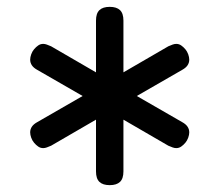

<svg xmlns="http://www.w3.org/2000/svg" viewBox="-20 -610 640 560"><path d="M300 -70Q280 -70 270 -79.5Q260 -89 260 -110V-261L129 -185Q122 -182 116.5 -180Q111 -178 106 -178Q98 -178 91.5 -182.5Q85 -187 79.5 -193.5Q74 -200 71 -208.5Q68 -217 68 -224Q68 -233 73 -240.5Q78 -248 89 -254L221 -330L89 -406Q78 -412 73 -419.5Q68 -427 68 -436Q68 -443 71 -451.5Q74 -460 79.5 -466.5Q85 -473 91.5 -477.5Q98 -482 106 -482Q111 -482 116.5 -480Q122 -478 129 -475L260 -399V-550Q260 -571 270 -580.5Q280 -590 300 -590Q320 -590 330 -580.5Q340 -571 340 -550V-399L471 -475Q478 -478 483.5 -480Q489 -482 494 -482Q502 -482 508.5 -477.5Q515 -473 520.5 -466.5Q526 -460 529 -451.5Q532 -443 532 -436Q532 -427 527 -419.5Q522 -412 511 -406L379 -330L511 -254Q522 -248 527 -240.5Q532 -233 532 -224Q532 -217 529 -208.5Q526 -200 520.5 -193.5Q515 -187 508.5 -182.5Q502 -178 494 -178Q489 -178 483.5 -180Q478 -182 471 -185L340 -261V-110Q340 -89 330 -79.5Q320 -70 300 -70Z"/></svg>

Font: Maple Mono Light
Style: Regular
Weight: 300
Monospace: yes
Designer: subframe7536
Version: Version 7.000